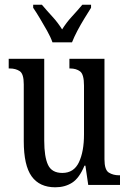

<svg xmlns="http://www.w3.org/2000/svg" viewBox="-20 -786 550 816"><path d="M215 10Q148 10 114.5 -36.5Q81 -83 81 -186V-428Q81 -472 64 -483.5Q47 -495 21 -495H17V-536H168V-188Q168 -120 184 -85.5Q200 -51 245 -51Q294 -51 315.5 -96.5Q337 -142 337 -215V-422Q337 -470 320.5 -482.5Q304 -495 278 -495H275V-536H424V-109Q424 -64 442.5 -52.5Q461 -41 486 -41H490V0H355L343 -82H339Q317 -29 286.5 -9.5Q256 10 215 10ZM203 -606Q195 -629 180 -655.5Q165 -682 149.5 -708Q134 -734 121 -753V-766H158Q179 -741 202.5 -715.5Q226 -690 244 -661Q262 -690 285.5 -715.5Q309 -741 330 -766H367V-753Q355 -734 339 -708Q323 -682 309 -655.5Q295 -629 286 -606Z"/></svg>

Font: Noto Serif ExtraCondensed
Style: Regular
Weight: 400
Width: 2
Designer: Monotype Design Team
Foundry: Monotype Imaging Inc.
Version: Version 2.015